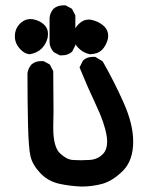

<svg xmlns="http://www.w3.org/2000/svg" viewBox="-20 -683 540 713"><path d="M178.7 -269.5 177.7 -209Q177.7 -136.7 203.1 -113.3Q228.5 -89.8 251 -88.9Q263.7 -87.9 278.8 -87.9Q293.9 -87.9 309.6 -88.9Q342.8 -89.8 363.3 -112.3Q377.9 -127.9 377.9 -157.2Q377.9 -167 376 -178.7Q368.2 -226.6 336.4 -293.5Q304.7 -360.4 275.4 -432.6L288.1 -458Q297.9 -466.8 307.1 -469.2Q316.4 -471.7 322.3 -471.7Q328.1 -471.7 334 -471.7L361.3 -455.1Q404.3 -379.9 439.5 -300.8Q474.6 -221.7 474.6 -157.2Q474.6 -86.9 436.5 -48.8Q400.4 -12.7 362.3 -1Q324.2 9.8 282.2 9.8Q237.3 7.8 198.2 -1Q157.2 -10.7 128.9 -41Q100.6 -71.3 93.3 -102.5Q85.9 -133.8 84 -221.7Q82 -309.6 82 -409.2V-410.2Q84 -428.7 96.7 -443.4Q111.3 -456.1 132.8 -456.1Q135.7 -456.1 141.6 -456.1L165 -443.4L177.7 -418.9V-417Q178.7 -333 178.7 -269.5ZM164.1 -617.2Q166 -635.7 178.7 -650.4Q193.4 -663.1 214.8 -663.1Q217.8 -663.1 223.6 -663.1L247.1 -650.4L259.8 -626V-514.6L248 -491.2Q232.4 -477.5 210.9 -477.5Q208 -477.5 202.1 -477.5L179.7 -489.3Q165 -505.9 164.1 -524.4ZM56.6 -499Q35.2 -520.5 35.2 -547.9Q35.2 -577.1 55.7 -596.7Q72.3 -612.3 92.8 -612.3Q98.6 -612.3 103.5 -611.3Q128.9 -606.4 145.5 -589.8Q158.2 -576.2 158.2 -557.6Q158.2 -550.8 157.2 -543.9Q151.4 -519.5 134.8 -502.9Q118.2 -486.3 89.8 -481.4Q71.3 -483.4 56.6 -499ZM252 -546.9Q252 -575.2 274.4 -595.7Q290 -610.4 309.6 -610.4Q316.4 -610.4 323.2 -608.4Q348.6 -602.5 367.2 -585Q381.8 -570.3 381.8 -549.8Q381.8 -534.2 371.1 -514.6Q360.4 -494.1 340.8 -486.3Q330.1 -482.4 314.5 -481.4Q289.1 -486.3 270.5 -505.4Q252 -524.4 252 -546.9Z"/></svg>

Font: JasonHandwriting2
Style: SemiBold
Weight: 600
Version: Version 1.04.7